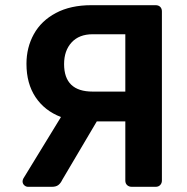

<svg xmlns="http://www.w3.org/2000/svg" viewBox="-20 -720 722 740"><path d="M580 -700Q591 -700 597.5 -693.5Q604 -687 604 -676V-24Q604 -14 597.5 -7Q591 0 580 0H488Q477 0 470 -6.5Q463 -13 463 -24V-252H353L220 -27Q214 -14 205 -7Q196 0 180 0H88Q80 0 73.5 -6Q67 -12 67 -21Q67 -26 70 -32L215 -269Q152 -293 117 -345.5Q82 -398 82 -474Q82 -537 110.5 -588.5Q139 -640 195.5 -670Q252 -700 332 -700ZM463 -588H337Q285 -588 256 -556.5Q227 -525 227 -473Q227 -367 337 -367H463Z"/></svg>

Font: Rubik AZ
Style: Regular
Weight: 500
Designer: Hubert and Fischer
Foundry: Hubert & Fischer
Version: Version 2.000